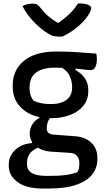

<svg xmlns="http://www.w3.org/2000/svg" viewBox="-20 -848 640 1118"><path d="M343 -635H319Q300 -635 284 -640.5Q268 -646 241 -665Q207 -689 172 -726Q137 -763 111 -812Q134 -827 170 -827Q187 -827 197 -821Q207 -815 222 -795Q238 -774 259.5 -755Q281 -736 316 -715H320Q363 -745 390.5 -773Q418 -801 434 -828H440Q475 -828 493 -820Q511 -812 511 -801Q511 -793 505 -779.5Q499 -766 485 -747Q460 -713 420.5 -682.5Q381 -652 343 -635ZM153 -70Q153 -99 168 -123.5Q183 -148 210 -162V-166Q139 -181 96.5 -227.5Q54 -274 54 -345V-352Q54 -440 119.5 -494Q185 -548 307 -548Q371 -548 424.5 -544.5Q478 -541 540 -536Q542 -531 543 -522Q544 -513 544 -504Q544 -476 535.5 -458Q527 -440 507 -440Q491 -440 471 -443Q451 -446 420 -449V-440Q453 -422 473.5 -393.5Q494 -365 494 -325V-317Q494 -268 466 -233Q438 -198 389.5 -179Q341 -160 279 -160Q274 -160 270 -160Q252 -134 252 -99Q252 -67 293 -64L415 -55Q476 -51 511.5 -17Q547 17 547 69V80Q547 128 518 166.5Q489 205 425.5 227.5Q362 250 257 250H232Q133 250 82 212Q31 174 31 119V110Q31 60 69 24.5Q107 -11 167 -15V-21Q153 -44 153 -70ZM176 -261Q199 -251 222.5 -246.5Q246 -242 278 -242Q334 -242 367 -266.5Q400 -291 400 -337V-345Q400 -370 388.5 -400Q377 -430 342 -453Q322 -454 300 -454Q228 -454 190 -425.5Q152 -397 152 -338V-332Q152 -317 157 -298Q162 -279 176 -261ZM247 176H276Q325 176 360.5 171.5Q396 167 430 155Q437 145 439.5 132Q442 119 442 106V99Q442 76 428 59.5Q414 43 385 42L276 35Q232 32 201 12Q137 39 137 100V108Q137 176 247 176Z"/></svg>

Font: Recursive Sn Csl St Med
Style: Regular
Weight: 500
Version: Version 1.079;hotconv 1.0.112;makeotfexe 2.5.65598; ttfautoh